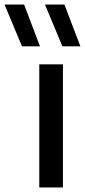

<svg xmlns="http://www.w3.org/2000/svg" viewBox="-103 -828 375 848"><path d="M70.5 0V-544H175V0ZM172.5 -623.5 95.5 -808H181.5L252 -623.5ZM-6 -623.5 -83 -808H3.5L73.5 -623.5Z"/></svg>

Font: Encode Sans Md
Style: Regular
Weight: 500
Designer: Multiple Designers
Foundry: Impallari Type
Version: Version 3.002; ttfautohint (v1.8.3) -l 8 -r 50 -G 200 -x 14 